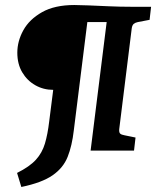

<svg xmlns="http://www.w3.org/2000/svg" viewBox="-20 -600 622 765"><path d="M65 145 48 89Q98 64 123 36.5Q148 9 159 -28Q170 -65 176 -116L192 -242Q153 -242 120.5 -260.5Q88 -279 68.5 -312Q49 -345 49 -390Q49 -436 73 -479.5Q97 -523 147.5 -551.5Q198 -580 276 -580Q297 -580 333 -578.5Q369 -577 413.5 -575Q458 -573 503 -573H582L576 -521L529 -512Q519 -510 513 -505Q507 -500 505 -488L455 -85Q454 -72 459 -67.5Q464 -63 476 -61L520 -52L514 0H341L405 -512H328L274 -80Q267 -19 249.5 25Q232 69 189.5 98.5Q147 128 65 145Z"/></svg>

Font: Rasa
Style: Bold Italic
Weight: 700
Italic angle: -7.10001°
Designer: Anna Giedrys (Yrsa+Rasa design), David Brezina (Yrsa art-direction, Rasa art-direction, design)
Foundry: Rosetta Type Foundry
Version: Version 2.004